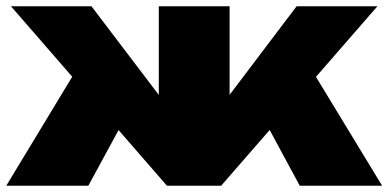

<svg xmlns="http://www.w3.org/2000/svg" viewBox="-25 -593 1240 613"><path d="M-5 0 234 -395 408 -278 257 0ZM932 0 782 -278 955 -395 1195 0ZM708 -186 645 -207 922 -573H1180L681 0H508L10 -573H267L545 -207L482 -186V-573H708Z"/></svg>

Font: Unbounded ExtraBold
Style: Regular
Weight: 800
Designer: Luke Prowse, Jean-Baptiste Morizot, Fátima Lázaro, Florian Runge
Foundry: NaN
Version: Version 1.701;gftools[0.9.28.dev5+ged2979d]